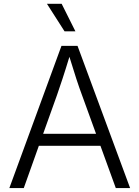

<svg xmlns="http://www.w3.org/2000/svg" viewBox="-20 -962 713 982"><path d="M27.8 0H101.6L178.7 -216.3H493.7L572.3 0H645.5L376.5 -727.5H294.4ZM310.1 -801.8H365.7L295.4 -942.4H220.2ZM200.7 -277.8 271.5 -475.6C287.6 -522 308.6 -584 335 -671.4C361.3 -585 381.3 -523.9 399.4 -475.6L471.2 -277.8Z"/></svg>

Font: Raveo Light
Style: Regular
Weight: 300
Designer: Jakub Foglar, Rasmus Andersson (Inter)
Foundry: Jakubfoglar.com
Version: Version 1.100;Glyphs 3.2.3 (3260)